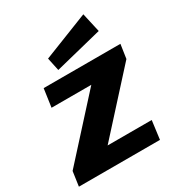

<svg xmlns="http://www.w3.org/2000/svg" viewBox="-181 -850 890 962"><g transform="rotate(-30 263.5 -368.5)"><path d="M445 -737 181 -633 197 -558 470 -626ZM-6 0H463L477 -107H222L520 -435L532 -516H88L73 -411H303L6 -84Z"/></g></svg>

Font: United Sans ExtraBold
Style: Italic
Weight: 800
Italic angle: -8°
Designer: Pablo Impallari, Rodrigo Fuenzalida (Modified by Dan O. Williams)
Version: Version 1.000;PS 001.000;hotconv 1.0.88;makeotf.lib2.5.64775